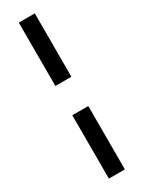

<svg xmlns="http://www.w3.org/2000/svg" viewBox="-218 -747 653 874"><g transform="rotate(-30 109.0 -310.0)"><path d="M67 -387V-720H151V-387ZM67 100V-233H151V100Z"/></g></svg>

Font: DM Sans 28pt
Style: Regular
Weight: 400
Version: Version 4.004;gftools[0.9.30]